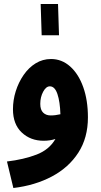

<svg xmlns="http://www.w3.org/2000/svg" viewBox="-20 -713 505 963"><path d="M47 230 15 97Q99 87 163 62.5Q227 38 258 -16Q231 -7 199 -7Q133 -7 89 -48.5Q45 -90 45 -165Q45 -211 59 -255.5Q73 -300 98.5 -337Q124 -374 159 -395.5Q194 -417 236 -417Q290 -417 332 -379.5Q374 -342 397.5 -276Q421 -210 421 -124Q421 -22 373 52.5Q325 127 240.5 172Q156 217 47 230ZM182 -192Q182 -162 196.5 -148Q211 -134 234 -134Q246 -134 258 -135.5Q270 -137 283 -140Q281 -203 268 -241.5Q255 -280 230 -280Q211 -280 196.5 -253Q182 -226 182 -192ZM189 -536 184 -693H271L276 -536Z"/></svg>

Font: Noto Sans Arabic ExtCond ExtBd
Style: Regular
Weight: 800
Width: 2
Designer: Monotype Design Team, Nadine Chahine, Nizar Qandah and Khaled Hosny
Foundry: Monotype Imaging Inc.
Version: Version 2.012; ttfautohint (v1.8.4.7-5d5b)